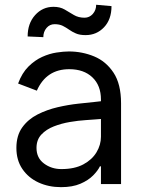

<svg xmlns="http://www.w3.org/2000/svg" viewBox="-20 -767 598 800"><path d="M400.6 0V-73.9H396.3Q387.8 -56.1 367.9 -35.9Q348 -15.6 315 -1.4Q282 12.8 234.4 12.8Q182.5 12.8 140.3 -6.7Q98 -26.3 73.2 -62.9Q48.3 -99.4 48.3 -150.6Q48.3 -202.4 72.8 -236.3Q97.3 -270.2 136.5 -290.1Q175.8 -310 220.3 -320.3Q264.9 -330.6 306.1 -335Q347.3 -339.5 375 -342.3L400.6 -345.2V-352.3Q400.6 -410.9 364.9 -444.8Q329.2 -478.7 268.5 -478.7Q172.9 -478.7 133.5 -389.2L55.4 -419Q71.7 -463.1 98.5 -489.7Q125.4 -516.3 155.9 -530Q186.4 -543.7 215.7 -548.1Q245 -552.6 267 -552.6Q322.4 -552.6 372.2 -532Q421.9 -511.4 453.1 -464.1Q484.4 -416.9 484.4 -336.6V0ZM400.6 -271.3 383.5 -269.9Q366.8 -268.5 336.6 -266.5Q306.5 -264.6 271.3 -258.7Q236.2 -252.8 204.4 -240.4Q172.6 -228 152.3 -206.3Q132.1 -184.7 132.1 -150.6Q132.1 -109 163.2 -85.8Q194.2 -62.5 235.8 -62.5Q290.5 -62.5 327.1 -82Q363.6 -101.6 382.1 -132.5Q400.6 -163.4 400.6 -197.4ZM380.7 -747.2 444.6 -741.5Q444.6 -686.1 413.5 -653.4Q382.5 -620.7 336.6 -620.7Q312.1 -620.7 296.2 -627.7Q280.2 -634.6 267.8 -643.5Q255.3 -652.3 241.5 -659.3Q227.6 -666.2 207.4 -666.2Q187.1 -666.2 173.8 -650.4Q160.5 -634.6 160.5 -612.2L95.2 -615.1Q95.2 -669.4 126.2 -704Q157.3 -738.6 203.1 -738.6Q230.1 -738.6 249.5 -727.3Q268.8 -715.9 287.8 -704.5Q306.8 -693.2 332.4 -693.2Q352.6 -693.2 366.7 -709Q380.7 -724.8 380.7 -747.2Z"/></svg>

Font: Inter UI
Style: Regular
Weight: 400
Designer: Rasmus Andersson
Foundry: rsms
Version: Version 2.2